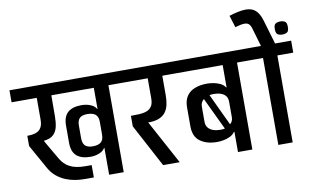

<svg xmlns="http://www.w3.org/2000/svg" viewBox="-142 -1385 2606 1607"><g transform="rotate(-10 1161.0 -581.5)"><path d="M454 0Q416 0 375 -6.5Q334 -13 294 -29.5Q254 -46 219 -75Q184 -104 159 -149L45 -353V-440Q67 -440 90 -443Q113 -446 133 -456.5Q153 -467 165.5 -490.5Q178 -514 178 -555V-739H-36V-841H920V-739H787V0H663V-228H660Q647 -208 626.5 -196.5Q606 -185 582.5 -180Q559 -175 536 -175Q460 -175 419.5 -210Q379 -245 379 -321V-467Q379 -544 419 -579Q459 -614 536 -614Q559 -614 582.5 -609Q606 -604 626.5 -592.5Q647 -581 660 -560H663V-739H302L301 -558Q301 -511 292 -471.5Q283 -432 256.5 -406.5Q230 -381 176 -375V-370L273 -203Q286 -182 303.5 -164Q321 -146 345.5 -132.5Q370 -119 403 -112Q436 -105 481 -105H533V0ZM571 -258Q616 -258 639.5 -277Q663 -296 663 -342V-449Q663 -494 639.5 -513Q616 -532 571 -532Q526 -532 505.5 -512.5Q485 -493 485 -449V-342Q485 -298 505.5 -278Q526 -258 571 -258Z M1122 -1 928 -365V-454Q963 -454 997.5 -455.5Q1032 -457 1060 -466.5Q1088 -476 1104.5 -500Q1121 -524 1121 -569V-739H848V-841H1360V-739H1245V-572Q1245 -527 1236.5 -490.5Q1228 -454 1207.5 -428Q1187 -402 1151.5 -388Q1116 -374 1061 -374L1263 -1Z M1880 0H1758V-172H1754Q1739 -150 1713 -137Q1687 -124 1657 -118.5Q1627 -113 1602 -113Q1514 -113 1458.5 -153Q1403 -193 1403 -280V-442Q1403 -501 1428.5 -538Q1454 -575 1499 -592Q1544 -609 1602 -609Q1627 -609 1657 -603.5Q1687 -598 1713 -585.5Q1739 -573 1754 -550H1758V-739H1313V-841H2011V-739H1880ZM1526 -297Q1526 -267 1542 -247.5Q1558 -228 1584.5 -218.5Q1611 -209 1642 -209Q1653 -209 1663.5 -209.5Q1674 -210 1684 -213L1554 -486Q1541 -476 1533.5 -461.5Q1526 -447 1526 -426ZM1733 -240Q1745 -250 1751.5 -264Q1758 -278 1758 -297V-426Q1758 -458 1743 -477Q1728 -496 1701.5 -505Q1675 -514 1642 -514Q1633 -514 1624 -513Q1615 -512 1606 -510Z M2101 0V-739H1966V-841H2358V-739H2223V0ZM2101 -839V-843L2056 -997Q2048 -1024 2034.5 -1036.5Q2021 -1049 1994.5 -1048.5Q1968 -1048 1918 -1033L1886 -1135Q1971 -1162 2025 -1163Q2079 -1164 2111 -1135.5Q2143 -1107 2161 -1045L2222 -839H2101ZM2295 -904Q2272 -904 2256 -913.5Q2240 -923 2240 -960Q2240 -996 2256 -1005.5Q2272 -1015 2295 -1015Q2319 -1015 2335 -1005.5Q2351 -996 2351 -960Q2351 -923 2335 -913.5Q2319 -904 2295 -904Z"/></g></svg>

Font: Matangi
Style: Bold
Weight: 700
Designer: Prashant Pant
Foundry: The Graphic Ant
Version: Version 3.002